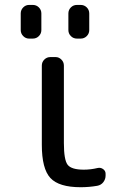

<svg xmlns="http://www.w3.org/2000/svg" viewBox="-20 -782 491 791"><path d="M99.6 -623Q85.9 -623 75.7 -633.3Q65.4 -643.6 65.4 -658.2V-726.6Q65.4 -741.2 75.7 -751.5Q85.9 -761.7 99.6 -761.7H115.2Q129.9 -761.7 140.1 -751.5Q150.4 -741.2 150.4 -726.6V-658.2Q150.4 -643.6 140.1 -633.3Q129.9 -623 115.2 -623ZM296.9 -623Q282.2 -623 272 -633.3Q261.7 -643.6 261.7 -658.2V-726.6Q261.7 -741.2 272 -751.5Q282.2 -761.7 296.9 -761.7H312.5Q327.1 -761.7 337.4 -751.5Q347.7 -741.2 347.7 -726.6V-658.2Q347.7 -643.6 337.4 -633.3Q327.1 -623 312.5 -623ZM243.2 -192.4Q243.2 -123 258.8 -103Q274.4 -83 325.2 -83Q353.5 -83 381.8 -89.8Q394.5 -92.8 404.8 -85.4Q415 -78.1 415 -66.4V-58.6Q415 -43.9 405.8 -31.7Q396.5 -19.5 380.9 -16.6Q346.7 -10.7 312.5 -10.7Q222.7 -10.7 187.5 -48.8Q152.3 -86.9 152.3 -185.5V-511.7Q152.3 -526.4 162.6 -536.6Q172.9 -546.9 187.5 -546.9H209Q222.7 -546.9 232.9 -536.6Q243.2 -526.4 243.2 -511.7Z"/></svg>

Font: Gen Jyuu GothicL Regular
Style: Regular
Weight: 400
Designer: [Source Han Sans]
Ryoko NISHIZUKA  (kana & ideographs); Paul D. Hunt (Latin, Greek & Cyrillic); Wenlong ZHANG  (bopomofo
Version: Version 1.002.20150607